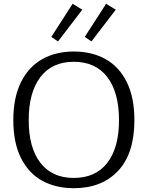

<svg xmlns="http://www.w3.org/2000/svg" viewBox="-20 -978 777 1010"><path d="M250 -784 362 -958 413 -927 285 -760ZM426 -784 538 -958 589 -927 461 -760ZM50 -346Q50 -464 90 -545Q130 -626 201.5 -666.5Q273 -707 369 -707Q464 -707 536 -666.5Q608 -626 647.5 -545Q687 -464 687 -346Q687 -170 601 -79Q515 12 369 12Q273 12 201.5 -27.5Q130 -67 90 -147.5Q50 -228 50 -346ZM606 -346Q606 -492 544.5 -572.5Q483 -653 368 -653Q254 -653 192.5 -572.5Q131 -492 131 -346Q131 -201 192.5 -121.5Q254 -42 368 -42Q483 -42 544.5 -121.5Q606 -201 606 -346Z"/></svg>

Font: Maitree
Style: Regular
Weight: 400
Designer: CadsonDemak Team
Foundry: CadsonDemak
Version: Version 1.000